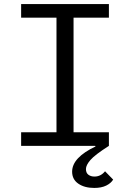

<svg xmlns="http://www.w3.org/2000/svg" viewBox="-20 -718 640 945"><path d="M84 -67H258V-631H84V-698H516V-631H342V-67H516V0Q447 44 425 69.5Q403 95 403 114Q403 133 415 142Q427 151 445 151Q476 151 497 125L537 166Q526 184 502.5 195.5Q479 207 444 207Q396 207 365.5 186Q335 165 335 127Q335 92 364 61Q393 30 450 3L449 0H84Z"/></svg>

Font: iA Writer Mono V
Style: Regular
Weight: 400
Designer: Mike Abbink, Paul van der Laan, Pieter van Rosmalen
Foundry: Bold Monday
Version: Version 2.000